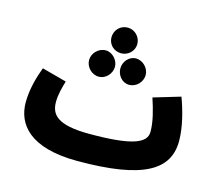

<svg xmlns="http://www.w3.org/2000/svg" viewBox="-109 -902 1202 1062"><g transform="rotate(15 491.5 -371.5)"><path d="M497 -617C538 -617 571 -650 571 -689C571 -730 538 -764 497 -764C454 -764 423 -730 423 -689C423 -650 454 -617 497 -617ZM412 -460C450 -460 484 -496 484 -536C484 -574 450 -611 412 -611C370 -611 336 -574 336 -536C336 -496 370 -460 412 -460ZM585 -460C626 -460 660 -496 660 -536C660 -574 626 -611 585 -611C545 -611 515 -574 515 -536C515 -496 545 -460 585 -460ZM418 21C796 21 933 -65 933 -231C933 -311 908 -402 882 -472L728 -426C750 -360 767 -297 767 -239C767 -174 685 -141 444 -141C255 -141 219 -194 219 -265C219 -306 231 -349 242 -387L101 -425C82 -374 58 -298 58 -219C58 -96 142 21 418 21Z"/></g></svg>

Font: Noto Sans Arabic ExtCond Blk
Style: Regular
Weight: 900
Width: 2
Designer: Monotype Design Team, Nadine Chahine, Nizar Qandah and Khaled Hosny
Foundry: Monotype Imaging Inc.
Version: Version 2.012